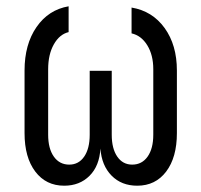

<svg xmlns="http://www.w3.org/2000/svg" viewBox="-20 -580 640 610"><path d="M184 10Q126 10 92 -35Q58 -80 58 -157V-356Q58 -439 96 -494Q134 -549 198 -560V-478Q169 -471 151 -439Q133 -407 133 -360V-152Q133 -108 151 -82.5Q169 -57 200 -57Q230 -57 247.5 -82.5Q265 -108 265 -152V-355H335V-152Q335 -108 352.5 -82.5Q370 -57 400 -57Q431 -57 449 -82.5Q467 -108 467 -152V-360Q467 -405 448 -436Q429 -467 398 -474V-556Q464 -545 503 -491Q542 -437 542 -356V-157Q542 -80 508 -35Q474 10 416 10Q366 10 334.5 -22Q303 -54 299 -108Q296 -53 264.5 -21.5Q233 10 184 10Z"/></svg>

Font: JetBrains Mono NL Light
Style: Regular
Weight: 300
Monospace: yes
Designer: Philipp Nurullin, Konstantin Bulenkov
Foundry: JetBrains
Version: Version 2.305; ttfautohint (v1.8.4.7-5d5b)